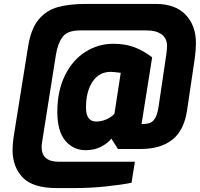

<svg xmlns="http://www.w3.org/2000/svg" viewBox="-20 -759 1018 978"><path d="M44 4Q44 -24 49 -59L123 -521Q137 -611 176 -658.5Q215 -706 273.5 -722.5Q332 -739 418 -739H773Q873 -739 925.5 -684Q978 -629 978 -540Q978 -502 972 -461L933 -198Q918 -95 858 -47.5Q798 0 695 0H581L547 -53Q532 -32 497.5 -13Q463 6 416 6Q353 6 312.5 -42.5Q272 -91 272 -189Q272 -296 311 -375Q350 -454 415.5 -495Q481 -536 557 -536Q619 -536 665.5 -518Q712 -500 755 -467L701 -127Q728 -127 744 -133Q760 -139 771 -158.5Q782 -178 788 -217L827 -481Q831 -513 831 -524Q831 -564 803 -584Q775 -604 729 -604H387Q323 -604 298.5 -570.5Q274 -537 265 -481L195 -39Q192 -24 192 -10Q192 65 281 65H667L650 172Q600 182 521 190.5Q442 199 358 199H270Q147 199 95.5 145Q44 91 44 4ZM563 -180 595 -388Q558 -393 544 -393Q485 -393 451.5 -343Q418 -293 418 -211Q418 -140 470 -140Q497 -140 523 -151.5Q549 -163 563 -180Z"/></svg>

Font: Exo Black
Style: Italic
Weight: 900
Italic angle: -9°
Designer: Natanael Gama
Foundry: Natanael Gama
Version: Version 1.500; ttfautohint (v1.6)